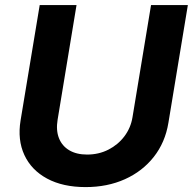

<svg xmlns="http://www.w3.org/2000/svg" viewBox="-20 -748 781 778"><path d="M326.9 10.1Q234.7 10.1 170.9 -24.3Q107.1 -58.7 78.8 -119.9Q50.4 -181 63.4 -260.2L140.9 -727.5H290.1L213.4 -262.8Q206.4 -220.1 218.8 -188.4Q231.3 -156.6 260.5 -139.2Q289.8 -121.7 332.9 -121.7Q380.3 -121.7 419.4 -141.7Q458.4 -161.6 484.1 -195.7Q509.8 -229.9 516.8 -272.5L592 -727.5H741.2L662.4 -250.4Q649.4 -171 603.3 -112.4Q557.1 -53.7 486.1 -21.8Q415 10.1 326.9 10.1Z"/></svg>

Font: Inter Variable
Style: Italic
Weight: 400
Italic angle: -9.39999°
Designer: Rasmus Andersson
Foundry: rsms
Version: Version 4.001;git-9221beed3